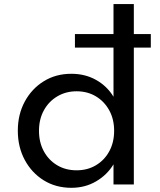

<svg xmlns="http://www.w3.org/2000/svg" viewBox="-20 -880 761 916"><path d="M320.5 16Q246.5 16 189 -19.5Q131.5 -55 98.2 -116.8Q65 -178.5 65 -256.5Q65 -334 98.2 -395.5Q131.5 -457 189 -492.5Q246.5 -528 320.5 -528Q386 -528 438.2 -498.8Q490.5 -469.5 521.5 -418.5V-653H337.5V-717.5H521.5V-860.5H618.5V-717.5H699.5V-653H618.5V0H521.5V-96Q491 -45.5 438.5 -14.8Q386 16 320.5 16ZM345.5 -67.5Q397.5 -67.5 438 -91.8Q478.5 -116 501.5 -158.5Q524.5 -201 524.5 -256Q524.5 -311.5 501 -354Q477.5 -396.5 437.2 -420.5Q397 -444.5 345.5 -444.5Q294.5 -444.5 253.8 -420.5Q213 -396.5 189.5 -354Q166 -311.5 166 -256Q166 -201 189 -158.5Q212 -116 252.5 -91.8Q293 -67.5 345.5 -67.5Z"/></svg>

Font: Spartan Thin Medium
Style: Regular
Weight: 500
Version: Version 1.004